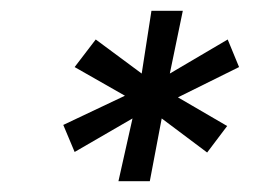

<svg xmlns="http://www.w3.org/2000/svg" viewBox="-20 -560 485 355"><path d="M294 -424 401 -487 422 -436 309 -380 400 -327 363 -278 279 -341 257 -225H199L225 -341L118 -279L97 -329L211 -383L118 -436L157 -487L242 -424L260 -540H318Z"/></svg>

Font: Cambay Devanagari
Style: Italic
Weight: 400
Italic angle: -11°
Designer: Pooja Saxena
Foundry: Pooja Saxena
Version: Version 1.018;PS 001.018;hotconv 1.0.70;makeotf.lib2.5.58329